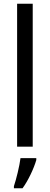

<svg xmlns="http://www.w3.org/2000/svg" viewBox="-20 -780 264 1021"><path d="M154 0V-760H71V0ZM173 71V61H89C84 102 66 175 54 210V221H100C130 180 160 116 173 71Z"/></svg>

Font: Noto Sans Myanmar UI Condensed
Style: Regular
Weight: 400
Width: 3
Designer: Monotype Design Team
Foundry: Monotype Imaging Inc.
Version: Version 2.103